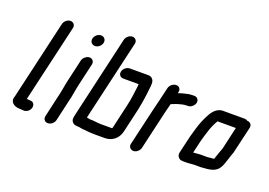

<svg xmlns="http://www.w3.org/2000/svg" viewBox="-115 -1068 2059 1471"><g transform="rotate(20 914.5 -332.5)"><path d="M204 -661 55 -16C36 30 74 60 121 60C128 61 134 61 141 61L153 62C165 63 176 60 188 52C223 27 219 -25 180 -27L148 -30L294 -661C300 -686 283 -706 259 -706C235 -706 210 -686 204 -661Z M436 -448 394 -265C383 -217 378 -170 365 -123L327 45C321 70 337 90 362 90C387 90 411 70 417 45L455 -121C468 -168 473 -217 484 -265L526 -448C532 -472 516 -493 492 -493C468 -493 442 -472 436 -448ZM462 -637C456 -611 473 -589 499 -589C524 -589 548 -609 554 -634C560 -660 543 -682 517 -682C492 -682 468 -662 462 -637Z M789 -429H914L913 -411C906 -357 901 -305 887 -246L842 -50C842 -48 841 -47 840 -46C840 -45 839 -43 838 -42H746C713 -42 686 -50 657 -48C649 -48 639 -53 629 -53L781 -710C787 -734 770 -755 746 -755C722 -755 697 -734 691 -710L538 -46C534 -29 532 -17 532 -8C532 12 549 34 575 34C578 34 581 34 584 35C604 35 620 42 641 42H644C666 45 697 48 725 48H811C872 48 918 10 932 -50L977 -245C980 -260 983 -274 985 -287L991 -321C993 -344 1000 -374 1001 -396C1004 -428 1013 -468 1004 -490C999 -504 984 -519 962 -519H810C785 -519 760 -499 754 -474C748 -449 764 -429 789 -429Z M1132 -476 1108 -374C1102 -349 1094 -318 1088 -293L1015 21C1009 45 1027 66 1051 66C1075 66 1099 45 1105 21L1178 -295C1183 -318 1192 -347 1197 -369C1218 -378 1247 -389 1270 -394C1279 -396 1290 -400 1300 -400C1305 -401 1311 -401 1316 -401H1326C1350 -401 1375 -422 1381 -446C1387 -470 1370 -491 1346 -491H1336C1329 -491 1323 -491 1317 -490C1309 -490 1300 -489 1290 -486C1266 -481 1242 -475 1220 -467L1222 -476C1228 -501 1213 -521 1188 -521C1163 -521 1138 -501 1132 -476Z M1491 -80H1486L1510 -183C1529 -250 1547 -318 1580 -368H1729L1688 -189C1685 -181 1684 -176 1683 -173C1681 -168 1678 -161 1675 -153L1668 -131C1662 -117 1659 -106 1654 -90C1652 -89 1648 -88 1646 -88C1641 -88 1635 -88 1628 -87L1610 -85C1606 -84 1602 -84 1599 -84H1540C1524 -84 1505 -80 1491 -80ZM1426 9C1431 10 1439 10 1448 10H1471C1486 10 1507 6 1522 6H1579C1589 6 1604 3 1616 3C1621 2 1626 2 1629 2C1665 -1 1696 -12 1718 -37C1736 -59 1745 -91 1755 -121L1762 -143C1765 -150 1766 -155 1767 -158C1770 -165 1773 -174 1777 -186L1828 -405C1834 -430 1817 -450 1792 -450C1786 -455 1778 -458 1769 -458H1588C1573 -458 1557 -452 1540 -441C1507 -418 1487 -373 1468 -331C1448 -287 1436 -235 1421 -185L1388 -43C1382 -18 1401 9 1426 9Z"/></g></svg>

Font: Electronic
Style: BlkIt
Weight: 900
Version: Version 1.011